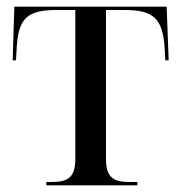

<svg xmlns="http://www.w3.org/2000/svg" viewBox="-20 -556 543 576"><path d="M119 0H392V-10H371C325 -10 298 -19 298 -79V-526H353C441 -526 468 -501 474 -411L476 -375H486L480 -536H23L18 -375H28L30 -411C35 -502 62 -526 150 -526H206V-79C206 -19 179 -10 132 -10H119Z"/></svg>

Font: Noto Serif Display SemiCondensed
Style: Regular
Weight: 400
Width: 4
Designer: Monotype Design Team
Foundry: Monotype Imaging Inc.
Version: Version 2.009